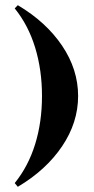

<svg xmlns="http://www.w3.org/2000/svg" viewBox="-20 -678 359 732"><path d="M277.8 -312Q277.8 -210.9 216.8 -120.4Q155.8 -29.8 47.9 34.2L36.1 20Q87.9 -43.9 114 -128.4Q140.1 -212.9 140.1 -312Q140.1 -411.1 114 -496.6Q87.9 -582 36.1 -646L47.9 -658.2Q155.8 -594.2 216.8 -503.7Q277.8 -413.1 277.8 -312Z"/></svg>

Font: Neothic
Style: Regular
Weight: 400
Designer: Vasily Draigo aka Daymarius
Foundry: Vasily Draigo aka Daymarius
Version: Version 1.00 May 8, 2019, initial release